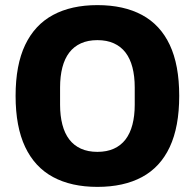

<svg xmlns="http://www.w3.org/2000/svg" viewBox="-20 -719 762 751"><path d="M361 12Q259 12 187.5 -26.5Q116 -65 78.5 -144Q41 -223 41 -344Q41 -465 78.5 -543.5Q116 -622 187.5 -660.5Q259 -699 361 -699Q464 -699 535.5 -660.5Q607 -622 644 -543.5Q681 -465 681 -344Q681 -223 644 -144Q607 -65 535.5 -26.5Q464 12 361 12ZM361 -125Q398 -125 425.5 -137.5Q453 -150 471 -173.5Q489 -197 498 -231.5Q507 -266 507 -309V-377Q507 -421 498 -455.5Q489 -490 471 -513.5Q453 -537 425.5 -549.5Q398 -562 361 -562Q324 -562 296.5 -549.5Q269 -537 251 -513.5Q233 -490 224 -455.5Q215 -421 215 -377V-309Q215 -266 224 -231.5Q233 -197 251 -173.5Q269 -150 296.5 -137.5Q324 -125 361 -125Z"/></svg>

Font: Archivo SemiCondensed ExtraBold
Style: Regular
Weight: 800
Width: 4
Designer: Hector Gatti
Foundry: Omnibus-Type
Version: Version 2.001